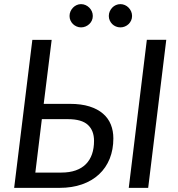

<svg xmlns="http://www.w3.org/2000/svg" viewBox="-20 -909 860 929"><path d="M48.5 0ZM230 -716 191.5 -406.5H318Q373 -406.5 412.8 -394Q452.5 -381.5 478.2 -359.2Q504 -337 516.2 -306.5Q528.5 -276 528.5 -239.5Q528.5 -185.5 510.8 -141.2Q493 -97 459.2 -65.5Q425.5 -34 377 -17Q328.5 0 267.5 0H48.5L136.5 -716ZM182.5 -332.5 151 -74H276.5Q316.5 -74 346.2 -84.5Q376 -95 395.8 -115Q415.5 -135 425.2 -163.2Q435 -191.5 435 -227.5Q435 -277.5 405 -305Q375 -332.5 308.5 -332.5ZM697 0H603L690.5 -716.5H784.5ZM429 -831.5Q429 -820 424.5 -810Q420 -800 412 -792.5Q404 -785 393.8 -780.8Q383.5 -776.5 372 -776.5Q361 -776.5 351 -780.8Q341 -785 333.2 -792.5Q325.5 -800 321 -810Q316.5 -820 316.5 -831.5Q316.5 -843.5 321 -853.8Q325.5 -864 333.2 -872Q341 -880 351 -884.5Q361 -889 372 -889Q383.5 -889 393.8 -884.5Q404 -880 412 -872Q420 -864 424.5 -853.8Q429 -843.5 429 -831.5ZM619 -831.5Q619 -820 614.5 -810Q610 -800 602.2 -792.5Q594.5 -785 584.2 -780.8Q574 -776.5 562.5 -776.5Q551 -776.5 540.8 -780.8Q530.5 -785 523 -792.5Q515.5 -800 511 -810Q506.5 -820 506.5 -831.5Q506.5 -843.5 511 -853.8Q515.5 -864 523 -872Q530.5 -880 540.8 -884.5Q551 -889 562.5 -889Q574 -889 584.2 -884.5Q594.5 -880 602.2 -872Q610 -864 614.5 -853.8Q619 -843.5 619 -831.5Z"/></svg>

Font: Lato
Style: Italic
Weight: 400
Italic angle: -7°
Designer: Lukasz Dziedzic
Foundry: tyPoland Lukasz Dziedzic
Version: Version 2.007; 2014-02-27